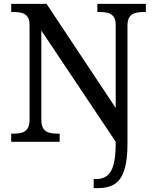

<svg xmlns="http://www.w3.org/2000/svg" viewBox="-20 -734 803 994"><path d="M465 240V193H479Q511 193 533.5 176.5Q556 160 567.5 119.5Q579 79 579 9V0L194 -576V-114Q194 -83 205 -67.5Q216 -52 235 -47Q254 -42 276 -42H289V0H38V-42H51Q74 -42 92.5 -47Q111 -52 122 -67.5Q133 -83 133 -114V-604Q133 -634 121.5 -648.5Q110 -663 91.5 -667.5Q73 -672 51 -672H38V-714H221L579 -175V-604Q579 -634 567.5 -648.5Q556 -663 537.5 -667.5Q519 -672 497 -672H484V-714H735V-672H722Q700 -672 681 -667Q662 -662 651 -647Q640 -632 640 -600V8Q640 97 623 148Q606 199 572.5 219.5Q539 240 488 240Z"/></svg>

Font: Noto Serif Tamil
Style: Regular
Weight: 400
Designer: Indian Type Foundry, Tom Grace, and the Monotype Design Team
Foundry: Monotype Imaging Inc.
Version: Version 2.003